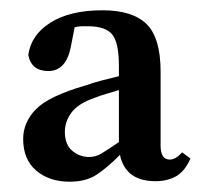

<svg xmlns="http://www.w3.org/2000/svg" viewBox="-20 -767 393 373"><path d="M282 -415Q224 -415 213 -466Q188 -441 167.5 -427.5Q147 -414 115 -414Q76 -414 50.5 -435.5Q25 -457 25 -497Q25 -529 49.5 -554.5Q74 -580 146 -601Q160 -606 177 -610.5Q194 -615 211 -619V-639Q211 -684 198 -700Q185 -716 151 -716Q145 -716 139 -716Q133 -716 125 -714L118 -678Q109 -629 74 -629Q41 -629 35 -660Q40 -699 78 -723Q116 -747 179 -747Q238 -747 265 -720Q292 -693 292 -628V-484Q292 -457 310 -457Q321 -457 334 -471L350 -459Q339 -434 322 -424.5Q305 -415 282 -415ZM106 -511Q106 -486 120.5 -474Q135 -462 153 -462Q166 -462 177.5 -469Q189 -476 211 -491V-592Q198 -588 186 -584.5Q174 -581 164 -577Q132 -566 119 -548.5Q106 -531 106 -511Z"/></svg>

Font: Source Serif 4 Semibold
Style: Regular
Weight: 600
Designer: Frank Grießhammer
Foundry: Adobe
Version: Version 4.005;hotconv 1.1.0;makeotfexe 2.6.0